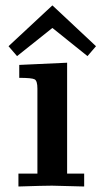

<svg xmlns="http://www.w3.org/2000/svg" viewBox="-20 -678 369 698"><path d="M11 -510 170 -658H171L329 -510L298 -474L171 -576H170L42 -474ZM47 0V-47H116V-356Q116 -384 106 -389.5Q96 -395 50 -395V-442L224 -450V-47H286V0Q178 -3 169 -3Q140 -3 47 0Z"/></svg>

Font: CMU Serif
Style: Bold
Weight: 700
Version: Version 0.7.0